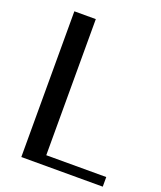

<svg xmlns="http://www.w3.org/2000/svg" viewBox="-135 -813 755 899"><g transform="rotate(20 242.5 -363.0)"><path d="M186 -47.9H484.9V0H79.1V-726.1H186Z"/></g></svg>

Font: Federov2
Style: Regular
Weight: 400
Designer: Olexa M. Volochay | Cyreal.org
Foundry: Olexa M. Volochay | Cyreal.org
Version: Version 1.000